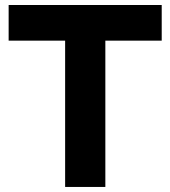

<svg xmlns="http://www.w3.org/2000/svg" viewBox="-20 -740 674 760"><path d="M237.8 0V-579.1H14.2V-720.2H620.1V-579.1H397V0Z"/></svg>

Font: Aspekta 400
Style: Bold
Weight: 700
Designer: Ivo Dolenc
Version: Version 2.000